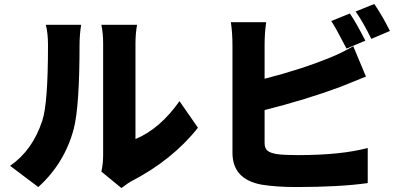

<svg xmlns="http://www.w3.org/2000/svg" viewBox="-20 -888 2040 968"><path d="M31 -52Q144 -130 193 -279Q222 -364 222 -660Q222 -721 211 -763H389Q381 -710 381 -662Q381 -352 352 -239Q306 -65 173 55ZM491 -23Q500 -61 500 -106V-670Q500 -719 491 -763H671Q663 -718 663 -669V-187Q786 -238 885 -378L978 -244Q849 -81 640 27Q633 30 592 60Z M1727 -643Q1672 -750 1650 -782L1744 -820Q1776 -773 1822 -683ZM1314 -168Q1314 -140 1329 -128Q1342 -117 1376 -111Q1412 -106 1482 -106Q1700 -106 1834 -142V35Q1693 55 1472 55Q1374 55 1299 43Q1152 16 1152 -118V-659Q1152 -722 1144 -776H1322Q1314 -722 1314 -659V-491Q1498 -538 1640 -596Q1699 -619 1761 -655L1825 -502Q1717 -458 1696 -450Q1524 -386 1314 -333ZM1867 -868Q1908 -808 1946 -732L1852 -692Q1810 -778 1773 -830Z"/></svg>

Font: Source Han Sans CN Heavy
Style: Bold
Weight: 900
Designer: Ryoko NISHIZUKA (kana & ideographs); Paul D. Hunt (Latin, Greek & Cyrillic); Wenlong ZHANG (bopomofo); Sandoll Communica
Foundry: Adobe Systems Incorporated
Version: Version 1.000;PS 1;hotconv 1.0.78;makeotf.lib2.5.61930